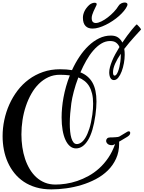

<svg xmlns="http://www.w3.org/2000/svg" viewBox="-61 -1239 1132 1514"><path d="M821.3 -94.2Q798.3 -94.2 787.1 -105.2Q775.9 -116.2 775.9 -128.4Q775.9 -139.2 783.7 -147.2Q791.5 -155.3 807.1 -155.3Q816.9 -155.3 828.4 -155.8Q839.8 -156.2 850.1 -157Q860.4 -157.7 868.4 -158.9Q876.5 -160.2 879.4 -162.1L943.8 -200.7Q949.7 -203.6 954.6 -203.6Q960 -203.6 962.9 -200Q965.8 -196.3 965.8 -190.9Q965.8 -182.1 960.2 -175Q954.6 -168 943.4 -160.6Q932.1 -153.3 915.8 -144Q899.4 -134.8 877.9 -121.6Q878.4 -117.7 878.4 -114.3Q878.4 -110.8 878.4 -107.4Q878.4 -40.5 854.2 12.2Q830.1 64.9 789.1 105.2Q748 145.5 694.1 173.8Q640.1 202.1 580.8 220Q521.5 237.8 460.4 246.1Q399.4 254.4 343.8 254.4Q277.8 254.4 223.6 238.5Q169.4 222.7 126.7 194.1Q84 165.5 52.5 126.2Q21 86.9 0.2 40.3Q-20.5 -6.3 -30.5 -58.6Q-40.5 -110.8 -40.5 -165.5Q-40.5 -229 -27.1 -292.7Q-13.7 -356.4 12.5 -415Q38.6 -473.6 77.1 -524.4Q115.7 -575.2 166 -612.5Q216.3 -649.9 278.1 -671.4Q339.8 -692.9 412.6 -692.9Q439 -692.9 462.4 -691.2Q485.8 -689.5 506.8 -686Q532.2 -741.7 565.2 -791.3Q598.1 -840.8 637 -877.9Q675.8 -915 720.2 -936.8Q764.6 -958.5 813.5 -958.5Q848.6 -958.5 870.1 -943.4Q891.6 -928.2 903.8 -903.3Q922.9 -932.1 941.9 -957.5Q960.9 -982.9 976.6 -1002.4Q992.2 -1022 1003.4 -1033.7Q1014.6 -1045.4 1018.1 -1046.9Q1021.5 -1043 1026.6 -1038.1Q1031.7 -1033.2 1036.6 -1027.8Q1041.5 -1022.5 1045.7 -1016.8Q1049.8 -1011.2 1051.3 -1006.3Q1043.9 -998 1029.8 -982.9Q1015.6 -967.8 997.6 -947.5Q979.5 -927.2 959 -903.3Q938.5 -879.4 918.9 -853.5Q920.9 -842.3 921.6 -830.6Q922.4 -818.8 922.4 -807.1Q922.4 -775.4 916 -740.5Q909.7 -705.6 898.4 -675.8Q887.2 -646 871.6 -626.7Q856 -607.4 837.4 -607.4Q827.6 -607.4 820.6 -612.3Q813.5 -617.2 809.1 -625.5Q804.7 -633.8 802.5 -644.8Q800.3 -655.8 800.3 -668.5Q800.3 -687.5 806.4 -710.4Q812.5 -733.4 823 -759Q833.5 -784.7 848.4 -812.3Q863.3 -839.8 880.9 -868.2Q872.6 -888.7 855.2 -902.1Q837.9 -915.5 807.1 -915.5Q770.5 -915.5 737.1 -895Q703.6 -874.5 674.1 -840.1Q644.5 -805.7 619.1 -761Q593.8 -716.3 573.2 -668.5Q636.7 -643.1 668.2 -587.4Q699.7 -531.7 699.7 -438.5Q699.7 -413.6 697.5 -387Q695.3 -360.4 691.4 -330.6Q672.9 -198.7 632.8 -133.8Q592.8 -68.8 538.1 -68.8Q511.7 -68.8 490.7 -86.4Q469.7 -104 455.1 -136Q440.4 -168 432.6 -212.9Q424.8 -257.8 424.8 -313Q424.8 -349.6 428.5 -389.4Q432.1 -429.2 439.9 -471.4Q447.8 -513.7 460 -557.1Q472.2 -600.6 489.7 -644.5Q471.2 -647 451.4 -648.2Q431.6 -649.4 410.6 -649.4Q361.8 -649.4 320.6 -630.4Q279.3 -611.3 245.6 -578.1Q211.9 -544.9 186.3 -499.8Q160.6 -454.6 143.1 -402.3Q125.5 -350.1 116.7 -293.2Q107.9 -236.3 107.9 -179.2Q107.9 -128.4 115 -79.3Q122.1 -30.3 136.7 13.7Q151.4 57.6 173.6 94.7Q195.8 131.8 225.6 158.9Q255.4 186 293 201.2Q330.6 216.3 376.5 216.3Q415 216.3 459 209.7Q502.9 203.1 547.9 188Q592.8 172.9 637.2 148.4Q681.6 124 720.9 88.6Q760.3 53.2 792.7 5.6Q825.2 -42 846.7 -103Q840.8 -100.1 835 -97.2Q829.1 -94.2 821.3 -94.2ZM667 -334.5Q670.4 -358.4 671.9 -380.1Q673.3 -401.9 673.3 -421.4Q673.3 -465.8 665.3 -499.8Q657.2 -533.7 642.3 -558.6Q627.4 -583.5 605.7 -600.6Q584 -617.7 556.6 -628.4Q534.7 -570.8 520.8 -517.3Q506.8 -463.9 501.5 -425.3Q496.1 -385.7 492.7 -345Q489.3 -304.2 489.3 -264.6Q489.3 -231.4 492.2 -201.9Q495.1 -172.4 501.7 -150.4Q508.3 -128.4 518.8 -115.7Q529.3 -103 544.9 -103Q561 -103 578.6 -114.7Q596.2 -126.5 612.8 -153.6Q629.4 -180.7 643.6 -224.9Q657.7 -269 667 -334.5ZM887.7 -750.5Q889.2 -761.7 890.4 -775.6Q891.6 -789.6 891.6 -804.2V-814.9Q863.8 -774.9 846.9 -737.1Q830.1 -699.2 830.1 -668.5Q830.1 -657.2 833 -649.9Q835.9 -642.6 842.8 -642.6Q850.6 -642.6 857.4 -651.9Q864.3 -661.1 870.1 -676.3Q876 -691.4 880.4 -710.9Q884.8 -730.5 887.7 -750.5ZM643.1 -1200.2Q652.8 -1208.5 664.1 -1212.9Q675.3 -1217.3 684.6 -1217.3Q692.4 -1217.3 697 -1214.6Q701.7 -1211.9 701.7 -1206.1Q701.7 -1201.7 699.7 -1198.2Q695.3 -1188.5 689 -1175.8Q682.6 -1163.1 676.5 -1149.4Q670.4 -1135.7 666.3 -1122.3Q662.1 -1108.9 662.1 -1097.2Q662.1 -1075.2 670.9 -1066.4Q679.7 -1057.6 694.3 -1057.6Q712.9 -1057.6 738.3 -1070.1Q763.7 -1082.5 789.1 -1102.1Q814.5 -1121.6 836.9 -1145.3Q859.4 -1168.9 872.6 -1191.4Q880.9 -1205.6 895 -1212.4Q909.2 -1219.2 921.9 -1219.2Q931.6 -1219.2 938 -1215.3Q944.3 -1211.4 944.3 -1203.1Q944.3 -1200.2 941.9 -1192.9Q933.6 -1173.8 916.7 -1153.3Q899.9 -1132.8 877.4 -1112.8Q855 -1092.8 828.1 -1075Q801.3 -1057.1 773.7 -1043.5Q746.1 -1029.8 719.2 -1021.7Q692.4 -1013.7 668.9 -1013.7Q652.3 -1013.7 638.4 -1018.3Q624.5 -1022.9 614.3 -1033.2Q604 -1043.5 598.4 -1059.8Q592.8 -1076.2 592.8 -1099.6Q592.8 -1124.5 605.2 -1150.6Q617.7 -1176.8 643.1 -1200.2Z"/></svg>

Font: Meddon
Style: Regular
Weight: 400
Designer: Vernon Adams
Foundry: Vernon Adams
Version: Version 1.000